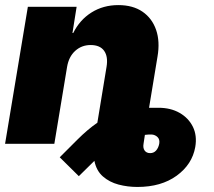

<svg xmlns="http://www.w3.org/2000/svg" viewBox="-28 -573 853 765"><path d="M239.3 -306.6 188.5 0H-7.8L83 -545.9H277.3L260.7 -441.4H263.7Q289.6 -493.7 336.4 -523.2Q383.3 -552.7 443.4 -552.7Q501.5 -552.7 539.8 -526.4Q578.1 -500 594 -453.9Q609.9 -407.7 599.6 -347.7L565.9 -143.6Q575.2 -143.6 584.5 -143.6Q593.8 -143.6 603.5 -143.6Q651.9 -143.6 687.5 -123.3Q723.1 -103 740.5 -67.9Q757.8 -32.7 750 12.7Q737.8 82 676 127Q614.3 171.9 519.5 171.9Q480.5 171.9 444.3 162.4Q408.2 152.8 382.1 130.1Q356 107.4 348.1 67.9L286.1 128.9L210 53.7L279.3 -15.6Q321.3 -57.6 359.9 -84L396.5 -306.6Q403.3 -347.2 387 -370.4Q370.6 -393.6 333 -393.6Q297.4 -393.6 271.7 -370.4Q246.1 -347.2 239.3 -306.6ZM543.9 0Q541 16.6 548.3 26.9Q555.7 37.1 570.3 37.1Q584.5 37.1 593.8 26.9Q603 16.6 606.4 0Q609.4 -17.1 599.9 -26.6Q590.3 -36.1 576.2 -37.1Q565.9 -37.6 549.3 -35.6Z"/></svg>

Font: Inter Tight Black
Style: Italic
Weight: 900
Italic angle: -9.39999°
Designer: Rasmus Andersson
Foundry: rsms
Version: Version 3.004; ttfautohint (v1.8.4.7-5d5b)